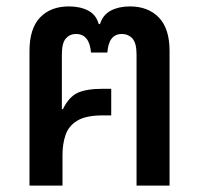

<svg xmlns="http://www.w3.org/2000/svg" viewBox="-20 -579 621 599"><path d="M72 0V-420Q72 -490 105 -524.5Q138 -559 195 -559Q230 -559 255 -546Q280 -533 288 -504H292Q301 -533 326 -546Q351 -559 385 -559Q442 -559 475.5 -524.5Q509 -490 509 -420V0H406V-409Q406 -445 393 -459Q380 -473 360 -473Q319 -473 315 -415H264Q259 -473 217 -473Q198 -473 185.5 -459Q173 -445 173 -409V-239L176 -238Q195 -277 222.5 -289.5Q250 -302 301 -302H327V-219H301Q248 -219 221 -202.5Q194 -186 184.5 -158Q175 -130 175 -96V0Z"/></svg>

Font: Noto Sans Thai SemCond Med
Style: Regular
Weight: 500
Width: 4
Designer: Monotype Design Team
Foundry: Monotype Imaging Inc.
Version: Version 2.002; ttfautohint (v1.8.4.7-5d5b)